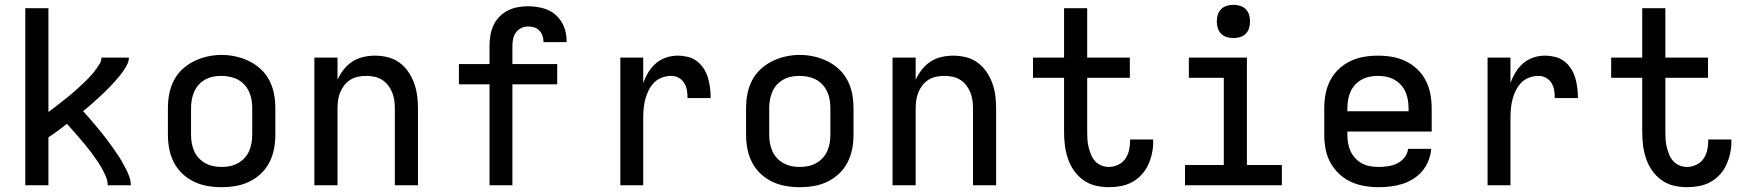

<svg xmlns="http://www.w3.org/2000/svg" viewBox="-20 -769 7240 797"><path d="M85 0V-735H181V-304Q192 -312 202.5 -320Q213 -328 223.5 -336.5Q234 -345 244.5 -353Q255 -361 265.5 -369.5Q276 -378 286 -387Q296 -396 306 -405Q316 -414 325.5 -423Q335 -432 344.5 -441.5Q354 -451 362.5 -461Q371 -471 379 -482Q387 -493 394 -505Q401 -517 401 -530H515Q515 -530 515 -530Q515 -530 515 -530Q515 -530 515 -530Q515 -530 515 -530Q515 -515 508 -501.5Q501 -488 492.5 -475.5Q484 -463 474.5 -451.5Q465 -440 455 -429Q445 -418 435 -407.5Q425 -397 414 -386.5Q403 -376 392 -366Q381 -356 370 -346Q359 -336 348 -326.5Q337 -317 325 -308Q337 -294 349.5 -280Q362 -266 374 -251.5Q386 -237 397.5 -223Q409 -209 420.5 -194Q432 -179 442.5 -164Q453 -149 463.5 -134Q474 -119 483.5 -103Q493 -87 501.5 -70.5Q510 -54 516.5 -36.5Q523 -19 523 0H427Q427 -19 419 -37.5Q411 -56 401.5 -72.5Q392 -89 381 -105Q370 -121 358.5 -136.5Q347 -152 334.5 -167Q322 -182 309.5 -196.5Q297 -211 284 -225.5Q271 -240 258 -255Q239 -240 220 -226Q201 -212 181 -199V0Z M900 8Q870 8 841 3Q812 -2 785 -15Q758 -28 736.5 -48.5Q715 -69 701.5 -95.5Q688 -122 682.5 -151Q677 -180 677 -210V-320Q677 -350 682.5 -379Q688 -408 701.5 -434.5Q715 -461 737 -481.5Q759 -502 785.5 -515Q812 -528 841 -534.5Q870 -541 900 -541Q930 -541 959 -534.5Q988 -528 1014.5 -515Q1041 -502 1063 -481.5Q1085 -461 1098.5 -434.5Q1112 -408 1117.5 -379Q1123 -350 1123 -320V-210Q1123 -180 1117.5 -151Q1112 -122 1098.5 -95.5Q1085 -69 1063.5 -48.5Q1042 -28 1015 -15Q988 -2 959 3Q930 8 900 8ZM900 -76Q918 -76 935 -79.5Q952 -83 967.5 -91.5Q983 -100 995 -113Q1007 -126 1014 -142Q1021 -158 1024 -175Q1027 -192 1027 -210V-320Q1027 -338 1024 -355.5Q1021 -373 1013.5 -389Q1006 -405 994 -418Q982 -431 966.5 -439Q951 -447 933.5 -450.5Q916 -454 898 -454Q881 -454 864 -450.5Q847 -447 831.5 -438.5Q816 -430 804.5 -417Q793 -404 786 -388Q779 -372 776 -354.5Q773 -337 773 -320V-210Q773 -192 776 -175Q779 -158 786 -142Q793 -126 805 -113Q817 -100 832.5 -91.5Q848 -83 865 -79.5Q882 -76 900 -76Z M1285 0V-530H1381V-438Q1391 -460 1406.5 -480Q1422 -500 1443 -513.5Q1464 -527 1488.5 -532.5Q1513 -538 1537 -538Q1564 -538 1590 -531.5Q1616 -525 1637.5 -509.5Q1659 -494 1674.5 -471.5Q1690 -449 1699 -424Q1708 -399 1711.5 -373Q1715 -347 1715 -320V0H1619V-320Q1619 -337 1616.5 -354Q1614 -371 1607.5 -386.5Q1601 -402 1590.5 -415.5Q1580 -429 1565.5 -438Q1551 -447 1534 -450.5Q1517 -454 1500 -454Q1483 -454 1466 -450.5Q1449 -447 1434.5 -438Q1420 -429 1409.5 -415.5Q1399 -402 1392.5 -386.5Q1386 -371 1383.5 -354Q1381 -337 1381 -320V0Z M2012 0V-419H1885V-503H2012V-578Q2012 -600 2015.5 -621.5Q2019 -643 2028 -663Q2037 -683 2052.5 -699Q2068 -715 2087.5 -725Q2107 -735 2128.5 -739Q2150 -743 2172 -743Q2202 -743 2232 -735.5Q2262 -728 2285 -708.5Q2308 -689 2320 -660.5Q2332 -632 2332 -602Q2332 -600 2332 -598Q2332 -596 2332 -594H2236Q2236 -595 2236 -595.5Q2236 -596 2236 -597Q2236 -610 2231.5 -622Q2227 -634 2218 -643Q2209 -652 2197 -655.5Q2185 -659 2172 -659Q2157 -659 2143.5 -652.5Q2130 -646 2121.5 -634Q2113 -622 2110 -607.5Q2107 -593 2107 -578V-503H2293V-419H2107V0Z M2555 0V-530H2650V-424Q2658 -447 2671 -468.5Q2684 -490 2702.5 -506Q2721 -522 2744.5 -530Q2768 -538 2793 -538Q2814 -538 2835 -533Q2856 -528 2873 -515Q2890 -502 2901.5 -484Q2913 -466 2919 -445.5Q2925 -425 2927.5 -404Q2930 -383 2930 -362H2834Q2834 -378 2831.5 -394Q2829 -410 2820.5 -424Q2812 -438 2797.5 -446Q2783 -454 2766 -454Q2747 -454 2728 -447Q2709 -440 2695.5 -426.5Q2682 -413 2673 -395Q2664 -377 2659 -358.5Q2654 -340 2652 -320Q2650 -300 2650 -281V0Z M3300 8Q3270 8 3241 3Q3212 -2 3185 -15Q3158 -28 3136.5 -48.5Q3115 -69 3101.5 -95.5Q3088 -122 3082.5 -151Q3077 -180 3077 -210V-320Q3077 -350 3082.5 -379Q3088 -408 3101.5 -434.5Q3115 -461 3137 -481.5Q3159 -502 3185.5 -515Q3212 -528 3241 -534.5Q3270 -541 3300 -541Q3330 -541 3359 -534.5Q3388 -528 3414.5 -515Q3441 -502 3463 -481.5Q3485 -461 3498.5 -434.5Q3512 -408 3517.5 -379Q3523 -350 3523 -320V-210Q3523 -180 3517.5 -151Q3512 -122 3498.5 -95.5Q3485 -69 3463.5 -48.5Q3442 -28 3415 -15Q3388 -2 3359 3Q3330 8 3300 8ZM3300 -76Q3318 -76 3335 -79.5Q3352 -83 3367.5 -91.5Q3383 -100 3395 -113Q3407 -126 3414 -142Q3421 -158 3424 -175Q3427 -192 3427 -210V-320Q3427 -338 3424 -355.5Q3421 -373 3413.5 -389Q3406 -405 3394 -418Q3382 -431 3366.5 -439Q3351 -447 3333.5 -450.5Q3316 -454 3298 -454Q3281 -454 3264 -450.5Q3247 -447 3231.5 -438.5Q3216 -430 3204.5 -417Q3193 -404 3186 -388Q3179 -372 3176 -354.5Q3173 -337 3173 -320V-210Q3173 -192 3176 -175Q3179 -158 3186 -142Q3193 -126 3205 -113Q3217 -100 3232.5 -91.5Q3248 -83 3265 -79.5Q3282 -76 3300 -76Z M3685 0V-530H3781V-438Q3791 -460 3806.5 -480Q3822 -500 3843 -513.5Q3864 -527 3888.5 -532.5Q3913 -538 3937 -538Q3964 -538 3990 -531.5Q4016 -525 4037.5 -509.5Q4059 -494 4074.5 -471.5Q4090 -449 4099 -424Q4108 -399 4111.5 -373Q4115 -347 4115 -320V0H4019V-320Q4019 -337 4016.5 -354Q4014 -371 4007.5 -386.5Q4001 -402 3990.5 -415.5Q3980 -429 3965.5 -438Q3951 -447 3934 -450.5Q3917 -454 3900 -454Q3883 -454 3866 -450.5Q3849 -447 3834.5 -438Q3820 -429 3809.5 -415.5Q3799 -402 3792.5 -386.5Q3786 -371 3783.5 -354Q3781 -337 3781 -320V0Z M4583 8Q4555 8 4527.5 1.5Q4500 -5 4477 -21.5Q4454 -38 4438 -61Q4422 -84 4413 -110.5Q4404 -137 4400.5 -164.5Q4397 -192 4397 -220V-446H4268V-530H4397V-735H4493V-530H4670V-446H4493V-220Q4493 -204 4494 -188.5Q4495 -173 4499 -157.5Q4503 -142 4509 -127Q4515 -112 4526 -100Q4537 -88 4552 -82Q4567 -76 4583 -76Q4602 -76 4620.5 -84.5Q4639 -93 4650.5 -109Q4662 -125 4666.5 -144.5Q4671 -164 4671 -184Q4671 -185 4671 -187Q4671 -189 4671 -190H4766Q4767 -187 4767 -184.5Q4767 -182 4767 -179Q4767 -155 4761.5 -130.5Q4756 -106 4745.5 -83.5Q4735 -61 4717.5 -42.5Q4700 -24 4678.5 -12.5Q4657 -1 4632 3.5Q4607 8 4583 8Z M4899 0V-84H5060V-446H4915V-530H5156V-84H5301V0ZM5100 -611Q5086 -611 5072.5 -615Q5059 -619 5049 -629Q5039 -639 5035 -652.5Q5031 -666 5031 -680Q5031 -694 5035 -707.5Q5039 -721 5049 -731Q5059 -741 5072.5 -745Q5086 -749 5100 -749Q5114 -749 5127.5 -745Q5141 -741 5151 -731Q5161 -721 5165 -707.5Q5169 -694 5169 -680Q5169 -666 5165 -652.5Q5161 -639 5151 -629Q5141 -619 5127.5 -615Q5114 -611 5100 -611Z M5702 8Q5673 8 5643.5 3Q5614 -2 5587 -14.5Q5560 -27 5538 -48Q5516 -69 5502 -95Q5488 -121 5482.5 -150.5Q5477 -180 5477 -210V-320Q5477 -350 5482.5 -379Q5488 -408 5501.5 -434.5Q5515 -461 5536.5 -481.5Q5558 -502 5585 -515Q5612 -528 5641 -533Q5670 -538 5700 -538Q5730 -538 5759 -533Q5788 -528 5815 -515Q5842 -502 5863.5 -481.5Q5885 -461 5898.5 -434.5Q5912 -408 5917.5 -379Q5923 -350 5923 -320V-223H5573V-210Q5573 -192 5576 -174.5Q5579 -157 5586.5 -141Q5594 -125 5606 -112Q5618 -99 5634 -90.5Q5650 -82 5667.5 -79Q5685 -76 5702 -76Q5722 -76 5742 -79Q5762 -82 5779.5 -90.5Q5797 -99 5810 -115Q5823 -131 5825 -151H5921Q5919 -126 5909.5 -102Q5900 -78 5884 -59Q5868 -40 5846.5 -26.5Q5825 -13 5801 -5.5Q5777 2 5752 5Q5727 8 5702 8ZM5573 -307H5827V-320Q5827 -338 5824 -355Q5821 -372 5814 -388Q5807 -404 5795 -417Q5783 -430 5767.5 -438.5Q5752 -447 5735 -450.5Q5718 -454 5700 -454Q5682 -454 5665 -450.5Q5648 -447 5632.5 -438.5Q5617 -430 5605 -417Q5593 -404 5586 -388Q5579 -372 5576 -355Q5573 -338 5573 -320Z M6155 0V-530H6250V-424Q6258 -447 6271 -468.5Q6284 -490 6302.5 -506Q6321 -522 6344.5 -530Q6368 -538 6393 -538Q6414 -538 6435 -533Q6456 -528 6473 -515Q6490 -502 6501.5 -484Q6513 -466 6519 -445.5Q6525 -425 6527.5 -404Q6530 -383 6530 -362H6434Q6434 -378 6431.5 -394Q6429 -410 6420.5 -424Q6412 -438 6397.5 -446Q6383 -454 6366 -454Q6347 -454 6328 -447Q6309 -440 6295.5 -426.5Q6282 -413 6273 -395Q6264 -377 6259 -358.5Q6254 -340 6252 -320Q6250 -300 6250 -281V0Z M6983 8Q6955 8 6927.5 1.5Q6900 -5 6877 -21.5Q6854 -38 6838 -61Q6822 -84 6813 -110.5Q6804 -137 6800.5 -164.5Q6797 -192 6797 -220V-446H6668V-530H6797V-735H6893V-530H7070V-446H6893V-220Q6893 -204 6894 -188.5Q6895 -173 6899 -157.5Q6903 -142 6909 -127Q6915 -112 6926 -100Q6937 -88 6952 -82Q6967 -76 6983 -76Q7002 -76 7020.5 -84.5Q7039 -93 7050.5 -109Q7062 -125 7066.5 -144.5Q7071 -164 7071 -184Q7071 -185 7071 -187Q7071 -189 7071 -190H7166Q7167 -187 7167 -184.5Q7167 -182 7167 -179Q7167 -155 7161.5 -130.5Q7156 -106 7145.5 -83.5Q7135 -61 7117.5 -42.5Q7100 -24 7078.5 -12.5Q7057 -1 7032 3.5Q7007 8 6983 8Z"/></svg>

Font: Iosevka Curly Medium Extended
Style: Regular
Weight: 500
Width: 7
Monospace: yes
Designer: Belleve Invis
Foundry: Belleve Invis
Version: Version 11.1.0; ttfautohint (v1.8.3)